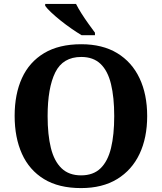

<svg xmlns="http://www.w3.org/2000/svg" viewBox="-20 -951 827 981"><path d="M394.2 10Q280.1 10 204.9 -36Q129.6 -82 92.2 -165Q54.8 -248 54.8 -359Q54.8 -470 92.2 -552Q129.6 -634 205.4 -679.5Q281.2 -725 395.2 -725Q503.7 -725 578.8 -679.5Q653.8 -634 692.9 -551.5Q732 -469 732 -358Q732 -247 692.9 -164.5Q653.8 -82 578.4 -36Q503 10 394.2 10ZM394.2 -55Q456.8 -55 493.9 -91.2Q531 -127.4 547.3 -194.9Q563.6 -262.5 563.6 -358Q563.6 -453.5 547.2 -521.2Q530.9 -588.9 493.9 -624.4Q456.8 -660 395.2 -660Q301.3 -660 262.3 -580.9Q223.3 -501.8 223.3 -358Q223.3 -262.5 240 -194.9Q256.8 -127.4 294.5 -91.2Q332.2 -55 394.2 -55ZM397.1 -771Q373.6 -785 345.4 -804.5Q317.2 -824 289.7 -846Q262.3 -868 241.1 -888Q219.9 -908 210.9 -921V-931H368.4Q379.4 -909 396.5 -882Q413.6 -855 432.4 -829Q451.2 -803 465.2 -784V-771Z"/></svg>

Font: Noto Serif Hebrew
Style: Regular
Weight: 400
Designer: Monotype Design Team
Foundry: Monotype Imaging Inc.
Version: Version 2.003